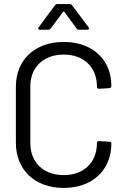

<svg xmlns="http://www.w3.org/2000/svg" viewBox="-20 -914 609 943"><path d="M176 -768H216C221 -768 226 -769 229 -774L290 -856C291 -858 295 -858 296 -856L356 -774C359 -769 364 -768 369 -768H409C417 -768 420 -774 415 -780L334 -888C331 -893 326 -894 321 -894H263C258 -894 253 -893 250 -888L170 -780C165 -774 168 -768 176 -768ZM293 9C433 9 527 -78 527 -209C527 -215 523 -218 517 -218L466 -221C460 -221 456 -218 456 -212V-210C456 -116 391 -54 293 -54C194 -54 129 -116 129 -210V-490C129 -584 194 -646 293 -646C391 -646 456 -584 456 -490V-487C456 -481 460 -478 466 -478L517 -481C523 -481 527 -486 527 -492C527 -622 433 -708 293 -708C151 -708 58 -620 58 -488V-213C58 -80 151 9 293 9Z"/></svg>

Font: Elastic
Style: elastic
Weight: 400
Designer: Jeremy Tribby
Foundry: Tribby Type
Version: Version 1.422;hotconv 1.0.109;makeotfexe 2.5.65596